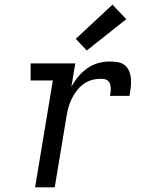

<svg xmlns="http://www.w3.org/2000/svg" viewBox="-20 -801 640 821"><path d="M130 0 206 -457H111V-530H302L285 -429Q297 -452 314 -472.5Q331 -493 352.5 -508.5Q374 -524 399 -531Q424 -538 449 -538Q467 -538 484.5 -535Q502 -532 514.5 -521.5Q527 -511 533 -495Q539 -479 540 -461.5Q541 -444 539 -426Q537 -408 534 -391H450Q452 -399 453 -408Q454 -417 453.5 -425.5Q453 -434 450.5 -442Q448 -450 442 -455.5Q436 -461 427.5 -462.5Q419 -464 410 -464Q391 -464 371.5 -458.5Q352 -453 335.5 -440.5Q319 -428 306.5 -411Q294 -394 285.5 -376Q277 -358 272 -339Q267 -320 264 -301L214 0ZM351 -585 304 -635 461 -781 520 -719Z"/></svg>

Font: Iosevka Curly Slab Extended
Style: Italic
Weight: 400
Width: 7
Italic angle: -9°
Monospace: yes
Designer: Belleve Invis
Foundry: Belleve Invis
Version: Version 11.1.0; ttfautohint (v1.8.3)